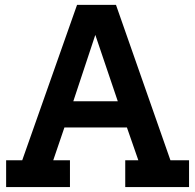

<svg xmlns="http://www.w3.org/2000/svg" viewBox="-20 -760 793 780"><path d="M488.8 0V-108.9H542L495.6 -242.2H241.7L196.3 -108.9H264.2V0H4.9V-108.9H70.3L293 -740.2H451.2L672.4 -108.9H748V0ZM367.2 -618.2 277.8 -348.6H458.5Z"/></svg>

Font: Twentytwelve Slab
Style: TwentytwelveSlab
Weight: 700
Designer: Domenico Catapano
Version: Version 1.00 2012